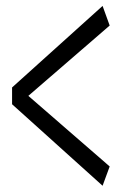

<svg xmlns="http://www.w3.org/2000/svg" viewBox="-20 -588 403 636"><path d="M20 -242.7V-298.3L319.8 -568.4L343.3 -503.4L64.9 -262.7V-278.3L343.3 -36.6L319.8 27.3Z"/></svg>

Font: Scarab Serif
Style: Regular
Weight: 400
Designer: John Roberts
Foundry: Scarab
Version: 1.0